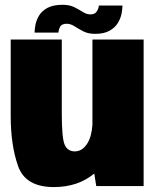

<svg xmlns="http://www.w3.org/2000/svg" viewBox="-20 -756 638 780"><path d="M371 0 363 -51Q296.5 4 199 4Q84 4 53.8 -80.5Q23.5 -165 23.5 -285.5V-595.5H231V-294Q231 -193 243.2 -167Q255.5 -141 283.5 -141Q315 -141 335.5 -174.5Q352.5 -202.5 355.5 -249.5V-595.5H563.5V0ZM366.5 -618.5Q338 -618.5 318.2 -628.8Q298.5 -639 282.8 -649.2Q267 -659.5 251 -659.5Q230 -659.5 223.8 -646.5Q217.5 -633.5 217.5 -623.5H120.5Q120.5 -637 124.2 -656.2Q128 -675.5 139.5 -694Q151 -712.5 173.8 -724.5Q196.5 -736.5 234.5 -736.5Q262.5 -736.5 282 -726.8Q301.5 -717 316.8 -707.2Q332 -697.5 348 -697.5Q366 -697.5 373.8 -710.5Q381.5 -723.5 381.5 -733.5H477.5Q477.5 -720 473.8 -700.5Q470 -681 458.5 -662.2Q447 -643.5 424.8 -631Q402.5 -618.5 366.5 -618.5Z"/></svg>

Font: Anybody Black
Style: Regular
Weight: 900
Designer: Tyler Finck
Foundry: Etcetera Type Company
Version: Version 1.010; ttfautohint (v1.8.3) -l 8 -r 50 -G 200 -x 14 